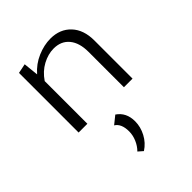

<svg xmlns="http://www.w3.org/2000/svg" viewBox="-200 -530 929 929"><g transform="rotate(-45 264.5 -65.5)"><path d="M449 -261V0H390V-242Q390 -304 361.5 -338.5Q333 -373 282 -373Q244 -373 205.5 -352.5Q167 -332 140 -292V0H80V-408L129 -418L137 -341Q170 -379 215.5 -398.5Q261 -418 305 -418Q370 -418 409.5 -376Q449 -334 449 -261ZM312 155Q312 193 293 229Q274 265 240 287L216 266Q235 247 246 221Q257 195 257 169Q257 116 226 97L267 64Q312 94 312 155Z"/></g></svg>

Font: Isabella Sans
Style: Regular
Weight: 400
Designer: Original fonts by Christian Thalmann (Catharsis Fonts), Modifications by Cristiano Sobral
Version: Version 0.002;July 12, 2020;FontCreator 13.0.0.2655 64-bit; 